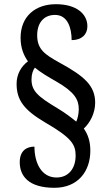

<svg xmlns="http://www.w3.org/2000/svg" viewBox="-20 -780 511 914"><path d="M239 114C350 114 410 37 410 -63C410 -108 398 -141 379 -168C408 -195 433 -240 433 -291C433 -372 382 -417 263 -482C194 -520 157 -545 157 -612C157 -673 190 -709 242 -709C302 -709 321 -647 321 -589C369 -589 396 -616 396 -655C396 -713 345 -760 246 -760C148 -760 78 -702 78 -600C78 -550 94 -515 113 -488C82 -465 59 -428 59 -381C59 -303 95 -256 195 -197C321 -124 340 -92 340 -39C340 21 307 65 249 65C178 65 144 -3 144 -82C105 -82 74 -61 74 -8C74 57 115 114 239 114ZM343 -201C323 -217 295 -240 253 -265C159 -321 130 -348 130 -402C130 -427 137 -446 146 -458C174 -435 209 -414 248 -392C335 -342 355 -306 355 -260C355 -237 349 -214 343 -201Z"/></svg>

Font: Noto Serif Bengali Condensed SemiBold
Style: Regular
Weight: 600
Width: 3
Designer: Juan Bruce, Universal Thirst, Indian Type Foundry and the Monotype Design Team.
Foundry: Monotype Imaging Inc.
Version: Version 2.003